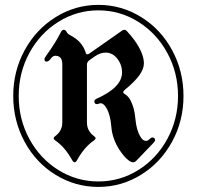

<svg xmlns="http://www.w3.org/2000/svg" viewBox="-20 -734 791 772"><path d="M33.2 0ZM324.2 -523.4Q326.2 -515.6 331.5 -515.6Q334.5 -515.6 338.4 -518.1L470.7 -610.8Q475.6 -614.3 480.5 -614.3Q485.4 -614.3 490.2 -608.9Q509.3 -588.4 521 -571.8Q558.6 -518.6 558.6 -479Q558.6 -434.6 482.9 -374Q475.6 -368.2 475.6 -363.5Q475.6 -358.9 482.9 -355Q494.6 -348.1 503.4 -333Q520.5 -302.7 524.4 -256.3Q528.3 -210 545.4 -183.1Q555.2 -167.5 566.4 -167.5Q574.2 -167.5 580.8 -174.3Q587.4 -181.2 592.8 -181.2Q603.5 -181.2 603.5 -169.9Q603.5 -166 598.1 -160.6L528.8 -88.4Q522.5 -81.5 515.1 -81.5Q507.8 -81.5 498 -88.4Q480 -101.6 460.4 -131.3Q431.6 -175.8 427.7 -223.9Q423.8 -272 408.7 -298.3Q397 -318.8 384.8 -318.8Q381.3 -318.8 377.4 -317.1Q373.5 -315.4 369.6 -315.4Q359.4 -315.4 359.4 -326.7Q359.4 -333 368.2 -336.9Q470.7 -382.8 470.7 -442.4Q470.7 -473.6 451.7 -498Q432.6 -522.5 404.3 -522.5Q382.3 -522.5 358.4 -505.4L339.8 -492.2Q329.6 -484.9 329.6 -474.1V-241.2Q329.6 -207 358.9 -186Q364.3 -182.1 364.3 -178Q364.3 -173.8 357.9 -169.4Q318.8 -142.6 290 -90.3Q285.2 -81.5 280 -81.5Q274.9 -81.5 270 -90.3Q241.2 -142.6 202.1 -169.4Q195.8 -173.8 195.8 -178Q195.8 -182.1 201.2 -186Q230.5 -207.5 230.5 -241.2V-476.1Q230.5 -509.8 202.1 -509.8Q192.4 -509.8 184.1 -498Q175.8 -486.3 167.2 -486.3Q158.7 -486.3 158.7 -496.1Q158.7 -500.5 166.5 -511.2Q204.1 -563 225.1 -605.5Q229.5 -614.3 236.6 -614.3Q243.7 -614.3 247.6 -606Q251.5 -597.7 263.2 -591.8Q310.1 -567.9 324.2 -523.4ZM78.9 -164.1Q33.2 -248.5 33.2 -348.1Q33.2 -447.8 78.9 -531.7Q124.5 -615.7 203.6 -665Q282.7 -714.4 375.5 -714.4Q468.3 -714.4 547.4 -665.5Q626.5 -616.7 672.1 -532.2Q717.8 -447.8 717.8 -348.1Q717.8 -248.5 672.1 -164.6Q626.5 -80.6 547.4 -31.5Q468.3 17.6 375.5 17.6Q282.7 17.6 203.6 -31Q124.5 -79.6 78.9 -164.1ZM98.1 -521Q55.2 -441.9 55.2 -348.1Q55.2 -254.4 98.1 -175.3Q141.1 -96.2 214.8 -50.3Q288.6 -4.4 375.5 -4.4Q462.4 -4.4 536.1 -50.3Q609.9 -96.2 652.8 -175.3Q695.8 -254.4 695.8 -348.1Q695.8 -441.9 652.8 -521Q609.9 -600.1 536.1 -646.2Q462.4 -692.4 375.5 -692.4Q288.6 -692.4 214.8 -646.2Q141.1 -600.1 98.1 -521Z"/></svg>

Font: UnifrakturMaguntia
Style: Book
Weight: 400
Designer: j. 'mach' wust, Gerrit Ansmann, Georg Duffner, based on a font by Peter Wiegel, original typeface by Carl Albert Fahrenw
Version: Version 2017-03-19